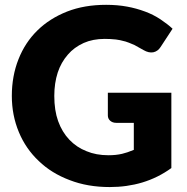

<svg xmlns="http://www.w3.org/2000/svg" viewBox="-20 -756 762 784"><path d="M420.4 -284.7V-377.4H679.7V-69.8Q625.5 -30.3 560.5 -10.7Q498.5 7.8 428.2 7.8Q337.4 7.8 264.6 -20.5Q190.4 -48.3 138.2 -98.6Q85.4 -148.4 57.1 -216.3Q28.3 -285.2 28.3 -364.3Q28.3 -445.8 55.7 -514.6Q82.5 -582.5 132.8 -631.8Q182.6 -680.7 254.4 -709Q324.2 -736.3 413.6 -736.3Q459.5 -736.3 499 -729Q536.6 -722.2 573.2 -708.5Q606 -696.3 634.3 -677.7Q665 -657.2 684.6 -638.7L635.7 -564Q624.5 -546.4 606 -542.5Q587.4 -539.1 566.4 -551.3Q535.6 -568.8 528.8 -572.3Q502.9 -583.5 492.7 -586.4Q467.3 -593.3 453.6 -594.7Q430.7 -597.2 407.7 -597.2Q359.4 -597.2 321.8 -580.6Q282.2 -562.5 257.3 -533.2Q229.5 -501.5 215.8 -460Q201.7 -416.5 201.7 -364.3Q201.7 -305.2 217.3 -261.7Q233.4 -216.8 263.2 -185.5Q293 -154.3 333 -138.7Q372.6 -122.1 422.9 -122.1Q453.6 -122.1 478.5 -127.9Q498 -132.3 526.4 -144V-254.4H454.6Q439.5 -254.4 429.7 -263.2Q420.4 -271.5 420.4 -284.7Z"/></svg>

Font: Lato-ExtraBold
Style: Regular
Weight: 500
Designer: Lukasz Dziedzic with Adam Twardoch and Botio Nikoltchev
Foundry: tyPoland Lukasz Dziedzic
Version: ""